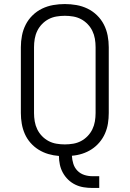

<svg xmlns="http://www.w3.org/2000/svg" viewBox="-20 -763 640 948"><path d="M436 165Q414 165 392.5 161.5Q371 158 351.5 148.5Q332 139 316.5 124Q301 109 290.5 90Q280 71 275.5 49.5Q271 28 271 7Q244 5 218.5 -2.5Q193 -10 170.5 -24Q148 -38 130.5 -58Q113 -78 102.5 -102Q92 -126 87.5 -152Q83 -178 83 -205V-530Q83 -559 88.5 -587.5Q94 -616 107 -641.5Q120 -667 141 -687.5Q162 -708 188 -720.5Q214 -733 242.5 -738Q271 -743 300 -743Q329 -743 357.5 -738Q386 -733 412 -720.5Q438 -708 459 -687.5Q480 -667 493 -641.5Q506 -616 511.5 -587.5Q517 -559 517 -530V-205Q517 -179 513 -153.5Q509 -128 498.5 -104Q488 -80 471 -60Q454 -40 432.5 -26Q411 -12 386 -4Q361 4 335 6Q336 26 342 45.5Q348 65 362 79.5Q376 94 395.5 100.5Q415 107 436 107H470V165ZM300 -50Q321 -50 341.5 -53.5Q362 -57 380 -66.5Q398 -76 412.5 -91Q427 -106 436 -124.5Q445 -143 448.5 -163.5Q452 -184 452 -205V-530Q452 -551 448.5 -571.5Q445 -592 436 -610.5Q427 -629 412.5 -644Q398 -659 380 -668.5Q362 -678 341.5 -681.5Q321 -685 300 -685Q279 -685 258.5 -681.5Q238 -678 220 -668.5Q202 -659 187.5 -644Q173 -629 164 -610.5Q155 -592 151.5 -571.5Q148 -551 148 -530V-205Q148 -184 151.5 -163.5Q155 -143 164 -124.5Q173 -106 187.5 -91Q202 -76 220 -66.5Q238 -57 258.5 -53.5Q279 -50 300 -50Z"/></svg>

Font: Iosevka Aile Light
Style: Regular
Weight: 300
Designer: Belleve Invis
Foundry: Belleve Invis
Version: Version 27.3.5; ttfautohint (v1.8.4)